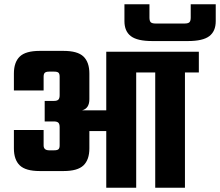

<svg xmlns="http://www.w3.org/2000/svg" viewBox="-20 -878 1029 898"><path d="M872 -858H989V-779Q989 -732 959 -709Q929 -686 859 -686H692Q622 -686 592 -709Q562 -732 562 -779V-858H679V-796Q679 -780 685 -774Q691 -768 708 -768H843Q860 -768 866 -774Q872 -780 872 -796ZM910 -636V-539H845V0H706V-539H617V0H477V-265H398V-184Q398 -131 370.5 -104.5Q343 -78 277 -78H166Q100 -78 72.5 -104.5Q45 -131 45 -184V-270H184V-198Q184 -175 210 -175H233Q248 -175 253.5 -180Q259 -185 259 -198V-283Q259 -298 253 -304Q247 -310 232 -310H189V-406H232Q247 -406 253 -412Q259 -418 259 -433V-519Q259 -533 253.5 -538Q248 -543 233 -543H210Q196 -543 190 -538Q184 -533 184 -519V-455H45V-534Q45 -587 72.5 -613.5Q100 -640 166 -640H277Q343 -640 370.5 -613.5Q398 -587 398 -534V-414Q398 -371 364 -362H477V-636Z"/></svg>

Font: Teko Semibold
Style: Regular
Weight: 600
Designer: Manushi Parikh, Jonny Pinhorn
Foundry: Indian Type Foundry
Version: Version 1.105;PS 1.0;hotconv 1.0.78;makeotf.lib2.5.61930; tt